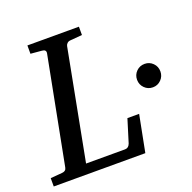

<svg xmlns="http://www.w3.org/2000/svg" viewBox="-135 -790 908 910"><g transform="rotate(-20 318.5 -335.5)"><path d="M-15.1 0V-42L43 -46.9Q64 -48.3 66.9 -65.9L170.9 -604Q174.3 -622.6 151.9 -624L96.2 -628.9V-670.9H356V-628.9L296.9 -624Q286.1 -623.5 279.8 -617.4Q273.4 -611.3 272 -604L166 -49.8H362.8Q380.9 -49.8 388.2 -69.8L423.8 -185.1H482.9L446.8 0ZM646.5 -339.8Q646.5 -315.4 629.4 -298.1Q612.3 -280.8 587.9 -280.8Q563 -280.8 545.9 -298.1Q528.8 -315.4 528.8 -339.8Q528.8 -364.7 545.9 -381.8Q563 -398.9 587.9 -398.9Q612.3 -398.9 629.4 -381.8Q646.5 -364.7 646.5 -339.8Z"/></g></svg>

Font: Charis
Style: Italic
Weight: 400
Italic angle: -11°
Designer: Walt Agee, Miriam Martin, Annie Olsen, Victor Gaultney, Lorna Priest, Alan Ward, Bob Hallissy, Martin Hosken, Sharon Cor
Foundry: SIL Global
Version: Version 7.000